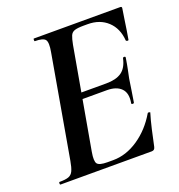

<svg xmlns="http://www.w3.org/2000/svg" viewBox="-117 -723 764 820"><g transform="rotate(-20 265.5 -312.5)"><path d="M20 0Q17 0 17 -6Q17 -12 20 -12Q47 -12 61 -17Q75 -22 82 -37Q89 -52 94 -81L175 -544Q183 -587 173.5 -600Q164 -613 126 -613Q124 -613 124 -619Q124 -625 126 -625H519Q527 -625 525 -616Q522 -597 518 -571Q514 -545 510.5 -521Q507 -497 504 -482Q503 -478 497.5 -479.5Q492 -481 492 -483Q488 -539 453 -571.5Q418 -604 363 -604H345Q317 -604 303.5 -599.5Q290 -595 284.5 -582Q279 -569 274 -543L193 -85Q186 -45 195 -33Q204 -21 241 -21H267Q326 -21 381.5 -58.5Q437 -96 474 -159Q476 -162 481.5 -160.5Q487 -159 485 -157Q476 -128 467 -88.5Q458 -49 451 -15Q448 0 435 0ZM434 -222Q433 -218 427 -218.5Q421 -219 422 -223Q430 -267 408.5 -289Q387 -311 344 -311H187L191 -339H351Q396 -339 421 -356.5Q446 -374 455 -415Q456 -420 462 -419.5Q468 -419 467 -414Q462 -382 458 -363.5Q454 -345 450 -325Q446 -300 442.5 -275.5Q439 -251 434 -222Z"/></g></svg>

Font: Cormorant Garamond Light
Style: Italic
Weight: 300
Italic angle: -10°
Designer: Christian Thalmann (Catharsis Fonts)
Foundry: Catharsis Fonts
Version: Version 4.001